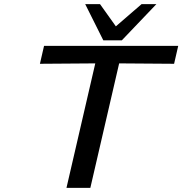

<svg xmlns="http://www.w3.org/2000/svg" viewBox="-20 -913 886 933"><path d="M394 -893H466L543 -785L668 -893H740L572 -717H482ZM174 -603 194 -690H846L826 -603L559 -605L419 0H303L443 -605Z"/></svg>

Font: Coval
Style: Medium Italic
Weight: 500
Foundry: Context Ltd
Version: Version 001.000